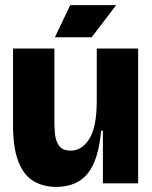

<svg xmlns="http://www.w3.org/2000/svg" viewBox="-20 -718 597 752"><path d="M200 14Q151 14 112.5 -8Q74 -30 52.5 -83.5Q31 -137 31 -230V-528H193V-243Q193 -220 195.5 -193Q198 -166 211.5 -147Q225 -128 257 -128Q301 -128 330 -174.5Q359 -221 359 -324V-528H521V0H383V-206H376Q366 -91 323.5 -38.5Q281 14 200 14ZM339 -572H195L255 -698H435Z"/></svg>

Font: Bricolage Grotesque 48pt ExtraBold
Style: Regular
Weight: 800
Designer: Mathieu Triay
Foundry: Atelier Triay
Version: Version 1.000; ttfautohint (v1.8.4.7-5d5b);gftools[0.9.32]